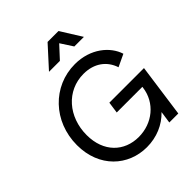

<svg xmlns="http://www.w3.org/2000/svg" viewBox="-268 -1167 1345 1345"><g transform="rotate(-45 404.0 -495.0)"><path d="M403 12C500 12 587 -25 649 -90L636 0H725L780 -395H437L425 -310H679L678 -302C661 -170 549 -79 413 -79C271 -79 164 -178 164 -347C164 -527 284 -666 452 -666C557 -666 630 -611 658 -525L749 -568C718 -666 612 -757 457 -757C238 -757 66 -579 66 -345C66 -124 219 12 403 12ZM291 -847H399L483 -938L542 -847H637L540 -1002H432Z"/></g></svg>

Font: Mluvka Medium
Style: Italic
Weight: 500
Italic angle: -8°
Designer: Modified by Jiří Krblich, Original typeface by Gumpita Rahayu
Foundry: Gumpita Rahayu & Jiří Krblich
Version: Version 2.000;Glyphs 3.1.1 (3134)